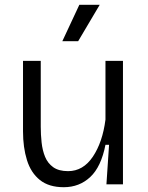

<svg xmlns="http://www.w3.org/2000/svg" viewBox="-20 -769 617 801"><path d="M246 12Q184 12 146.5 -18Q109 -48 92.5 -101Q76 -154 76 -221V-515H150V-240Q150 -208 153.5 -175Q157 -142 168 -115Q179 -88 202 -71.5Q225 -55 264 -55Q327 -55 367.5 -115.5Q408 -176 420 -270V-515H493V0H424L435 -165H420Q402 -73 356.5 -30.5Q311 12 246 12ZM306 -597H240L311 -749H396Z"/></svg>

Font: Bricolage Grotesque 10pt Light
Style: Regular
Weight: 300
Designer: Mathieu Triay
Foundry: Atelier Triay
Version: Version 1.000; ttfautohint (v1.8.4.7-5d5b);gftools[0.9.32]